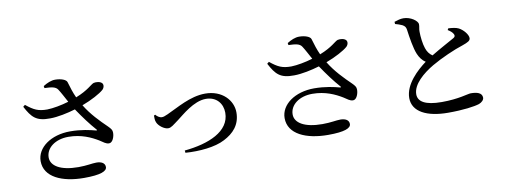

<svg xmlns="http://www.w3.org/2000/svg" viewBox="-64 -1143 4128 1550"><g transform="rotate(-10 2000.0 -368.0)"><path d="M335 -478C398 -478 481 -496 544 -515C590 -446 643 -375 686 -327C695 -318 692 -316 681 -318C640 -329 565 -347 475 -347C317 -347 199 -262 199 -151C199 -20 342 43 522 43C660 43 710 20 710 -14C710 -48 678 -62 640 -62C603 -62 564 -51 492 -51C345 -51 268 -100 268 -169C268 -247 345 -306 453 -306C560 -306 639 -267 694 -234C725 -215 742 -197 769 -197C799 -197 816 -246 815 -278C815 -298 806 -310 783 -333C726 -388 659 -456 610 -537C688 -566 760 -605 790 -632C806 -648 810 -671 798 -685C783 -701 752 -704 730 -699C705 -690 675 -650 571 -609C551 -652 539 -691 524 -742C518 -763 476 -779 428 -779C395 -779 361 -764 329 -744L332 -727C390 -725 423 -721 440 -695C458 -668 480 -625 502 -585C443 -567 372 -554 325 -553C251 -553 216 -570 153 -621L137 -608C186 -516 221 -476 335 -478Z M1360 -34 1362 -15C1474 -7 1606 -18 1686 -61C1764 -101 1824 -162 1824 -265C1824 -364 1740 -458 1601 -458C1477 -458 1362 -385 1274 -346C1248 -334 1237 -331 1225 -331C1206 -331 1186 -346 1175 -360L1164 -355C1164 -338 1163 -317 1171 -299C1183 -268 1228 -234 1260 -234C1285 -234 1303 -252 1351 -287C1396 -320 1499 -415 1599 -415C1686 -415 1735 -353 1735 -278C1735 -124 1558 -53 1360 -34Z M2335 -478C2398 -478 2481 -496 2544 -515C2590 -446 2643 -375 2686 -327C2695 -318 2692 -316 2681 -318C2640 -329 2565 -347 2475 -347C2317 -347 2199 -262 2199 -151C2199 -20 2342 43 2522 43C2660 43 2710 20 2710 -14C2710 -48 2678 -62 2640 -62C2603 -62 2564 -51 2492 -51C2345 -51 2268 -100 2268 -169C2268 -247 2345 -306 2453 -306C2560 -306 2639 -267 2694 -234C2725 -215 2742 -197 2769 -197C2799 -197 2816 -246 2815 -278C2815 -298 2806 -310 2783 -333C2726 -388 2659 -456 2610 -537C2688 -566 2760 -605 2790 -632C2806 -648 2810 -671 2798 -685C2783 -701 2752 -704 2730 -699C2705 -690 2675 -650 2571 -609C2551 -652 2539 -691 2524 -742C2518 -763 2476 -779 2428 -779C2395 -779 2361 -764 2329 -744L2332 -727C2390 -725 2423 -721 2440 -695C2458 -668 2480 -625 2502 -585C2443 -567 2372 -554 2325 -553C2251 -553 2216 -570 2153 -621L2137 -608C2186 -516 2221 -476 2335 -478Z M3508 35C3633 35 3724 22 3764 9C3788 0 3806 -18 3806 -36C3806 -77 3763 -88 3713 -88C3689 -88 3612 -59 3472 -59C3336 -59 3279 -96 3279 -156C3279 -238 3370 -314 3455 -364C3532 -409 3646 -459 3716 -481C3761 -497 3782 -507 3782 -529C3782 -557 3748 -600 3710 -620C3688 -631 3658 -634 3626 -636L3619 -623C3637 -612 3656 -598 3664 -580C3669 -567 3666 -559 3653 -551C3624 -534 3535 -487 3463 -443C3439 -459 3423 -481 3413 -511C3400 -547 3393 -609 3393 -648C3392 -673 3400 -690 3399 -709C3399 -738 3341 -779 3283 -779C3258 -779 3235 -772 3208 -763L3209 -745C3227 -740 3250 -733 3266 -725C3286 -714 3293 -703 3296 -683C3305 -617 3319 -526 3340 -477C3353 -447 3371 -420 3400 -402C3327 -348 3218 -249 3218 -136C3218 -23 3334 35 3508 35Z"/></g></svg>

Font: GenKiMin2 TW SB
Style: Regular
Weight: 600
Version: Version 2.100;PS 2.1;hotconv 16.6.51;makeotf.lib2.5.65220 DE